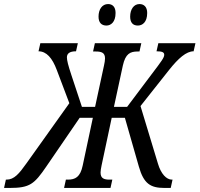

<svg xmlns="http://www.w3.org/2000/svg" viewBox="-80 -927 984 947"><path d="M600 -801C622 -801 646 -817 646 -863C646 -893 630 -907 608 -907C580 -907 562 -881 562 -845C562 -815 576 -801 600 -801ZM445 -801C466 -801 490 -817 490 -863C490 -893 475 -907 453 -907C424 -907 406 -881 406 -845C406 -815 421 -801 445 -801ZM-60 0H-32C67 0 89 -19 148 -105L313 -346H378L328 -111C316 -53 291 -41 254 -41H245L236 0H465L474 -41H461C433 -41 416 -47 416 -76C416 -85 418 -96 421 -111L471 -346H536L605 -105C629 -21 662 0 731 0H762L771 -41H768C741 -41 714 -69 699 -120L613 -404L754 -582C800 -640 839 -674 875 -674L884 -714H701L692 -674C718 -674 730 -670 730 -657C730 -643 719 -628 665 -557L547 -400H482L526 -604C539 -662 562 -673 599 -673H608L617 -714H388L379 -673H392C421 -673 438 -667 438 -639C438 -629 436 -618 433 -604L389 -400H324L272 -557C256 -605 250 -630 250 -644C250 -662 262 -674 295 -674L304 -714H119L110 -674C149 -674 178 -641 200 -582L262 -418L51 -122C14 -70 -10 -41 -48 -41H-51Z"/></svg>

Font: Noto Serif ExtraCondensed
Style: Italic
Weight: 400
Width: 2
Italic angle: -12°
Designer: Monotype Design Team
Foundry: Monotype Imaging Inc.
Version: Version 2.014